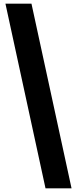

<svg xmlns="http://www.w3.org/2000/svg" viewBox="-20 -820 438 1040"><path d="M367.5 200H226.5L9.5 -800H150.5Z"/></svg>

Font: Big Shoulders Thin ExtraBold
Style: Regular
Weight: 800
Version: Version 2.002